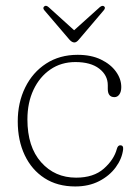

<svg xmlns="http://www.w3.org/2000/svg" viewBox="-20 -646 479 676"><path d="M407 -339.5Q407 -323 400.2 -313.5Q393.5 -304 383 -304Q359.5 -304 359.5 -333V-346Q359.5 -381 329.5 -404.2Q299.5 -427.5 245.5 -427.5Q195.5 -427.5 157.5 -401.5Q119.5 -375.5 98 -330Q76.5 -284.5 76.5 -225.5Q76.5 -129 124.8 -74.8Q173 -20.5 248 -20.5Q309.5 -20.5 345.5 -52.2Q381.5 -84 391.5 -122Q395 -134.5 403.5 -134.5Q415 -134.5 413.5 -120Q409.5 -87 387.5 -57Q365.5 -27 329 -8.2Q292.5 10.5 245 10.5Q182 10.5 136.8 -18.8Q91.5 -48 67 -99.8Q42.5 -151.5 42.5 -218.5Q42.5 -285 68.8 -338.2Q95 -391.5 142.5 -422.2Q190 -453 253.5 -453Q301 -453 335.2 -436.5Q369.5 -420 388.2 -394Q407 -368 407 -339.5ZM258 -507Q249.5 -496.5 242 -496.5Q233 -496.5 224 -507L136 -610Q129 -618.5 136.5 -624Q142.5 -628.5 151.5 -620.5L241 -539.5L331 -620.5Q340 -628 346 -624Q353 -619 345.5 -610Z"/></svg>

Font: Fraunces 72pt SuperSoft Thin
Style: Regular
Weight: 100
Version: Version 1.000;[b76b70a41]